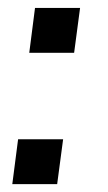

<svg xmlns="http://www.w3.org/2000/svg" viewBox="-20 -467 274 487"><path d="M140.1 -113.8 125 0H11.2L25.9 -113.8ZM183.1 -446.8 168 -333H54.2L68.8 -446.8Z"/></svg>

Font: Cooper Hewitt
Style: Medium Italic
Weight: 708
Designer: Village Type and Design LLC
Foundry: Cooper Hewitt Smithsonian Design Museum
Version: 1.000